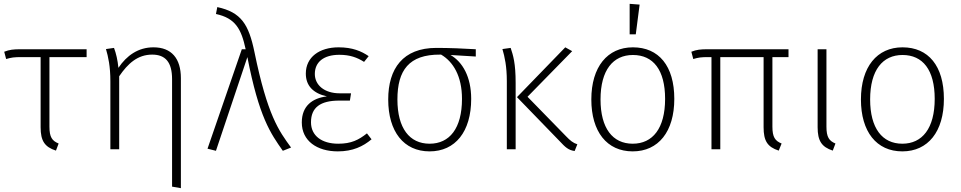

<svg xmlns="http://www.w3.org/2000/svg" viewBox="-20 -779 5013 1002"><path d="M432 -481V-522H87C51 -522 30 -520 2 -509L12 -471C40 -479 53 -481 92 -481H192V-115C192 -44 213 -12 272 7L286 -30C252 -44 238 -63 238 -118V-481Z M781 -532C701 -532 641 -489 598 -425C594 -465 586 -500 575 -529L533 -523C545 -482 556 -433 556 -355V0H602V-381C647 -447 698 -494 774 -494C843 -494 878 -455 878 -366V195L924 203V-371C924 -474 875 -532 781 -532Z M1114 -742 1107 -706C1208 -684 1239 -629 1262 -522H1242L1063 -3L1107 8L1271 -481C1332 -167 1392 -83 1456 8L1499 -9C1435 -97 1376 -176 1308 -507C1278 -652 1239 -715 1114 -742Z M1747 -532C1647 -532 1576 -481 1576 -395C1576 -332 1614 -292 1686 -276C1611 -267 1555 -227 1555 -140C1555 -44 1634 11 1743 11C1821 11 1875 -15 1919 -52L1895 -83C1852 -49 1814 -29 1745 -29C1660 -29 1603 -70 1603 -141C1603 -218 1652 -254 1750 -254H1806L1812 -292H1753C1673 -292 1623 -335 1623 -393C1623 -455 1669 -493 1751 -493C1806 -493 1844 -479 1880 -456L1904 -486C1866 -512 1819 -532 1747 -532Z M2463 -522C2399 -526 2324 -529 2257 -529C2083 -529 2006 -421 2006 -260C2006 -92 2087 11 2222 11C2356 11 2439 -92 2439 -263C2439 -378 2394 -456 2331 -492L2463 -484ZM2391 -263C2391 -109 2326 -29 2222 -29C2117 -29 2054 -110 2054 -260C2054 -412 2114 -495 2277 -494H2282C2345 -457 2391 -382 2391 -263Z M2966 -512 2930 -532 2678 -272 2901 -42C2929 -12 2946 5 2979 9L2993 -26C2971 -33 2956 -45 2934 -68L2733 -274ZM2645 -529 2602 -523C2614 -482 2625 -433 2625 -355V0H2671V-346C2671 -450 2658 -490 2645 -529Z M3266 -759V-600H3298L3318 -755ZM3283 -532C3150 -532 3066 -430 3066 -260C3066 -92 3147 11 3282 11C3416 11 3499 -92 3499 -263C3499 -435 3418 -532 3283 -532ZM3283 -492C3389 -492 3451 -414 3451 -263C3451 -109 3386 -29 3282 -29C3177 -29 3114 -110 3114 -260C3114 -414 3180 -492 3283 -492Z M4095 -481V-522H3673C3637 -522 3615 -520 3588 -509L3598 -471C3625 -479 3639 -481 3676 -481H3693V0H3739V-481H3965V-115C3965 -44 3985 -12 4044 7L4059 -30C4025 -44 4011 -63 4011 -118V-481Z M4293 -522H4247V-115C4247 -44 4268 -12 4326 7L4340 -30C4307 -44 4293 -63 4293 -118Z M4690 -532C4557 -532 4473 -430 4473 -260C4473 -92 4554 11 4689 11C4823 11 4906 -92 4906 -263C4906 -435 4825 -532 4690 -532ZM4690 -492C4796 -492 4858 -414 4858 -263C4858 -109 4793 -29 4689 -29C4584 -29 4521 -110 4521 -260C4521 -414 4587 -492 4690 -492Z"/></svg>

Font: Fira Sans ExtraLight
Style: Regular
Weight: 200
Designer: bBox Type GmbH & Carrois Corporate GbR & Edenspiekermann AG
Foundry: bBox Type GmbH & Carrois Corporate GbR & Edenspiekermann AG
Version: Version 4.300;PS 004.300;hotconv 1.0.88;makeotf.lib2.5.64775